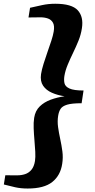

<svg xmlns="http://www.w3.org/2000/svg" viewBox="-20 -872 516 1048"><path d="M281.5 -851.5Q372 -851.5 404.5 -815.8Q437 -780 427 -717.5Q422 -683.5 408.5 -650Q395 -616.5 379 -583.8Q363 -551 349.8 -519.2Q336.5 -487.5 331.5 -457.5Q328 -435.5 332 -417.5Q336 -399.5 359.5 -388.8Q383 -378 436 -378L425.5 -308.5Q372 -308.5 346 -300.5Q320 -292.5 310.5 -277.5Q301 -262.5 297.5 -240.5Q292.5 -210.5 297 -178.2Q301.5 -146 308.8 -112.8Q316 -79.5 320.5 -45.8Q325 -12 319.5 22.5Q310 85.5 265.5 121.2Q221 157 131 157Q93.5 157 62.5 150Q31.5 143 1 135L9 84.5Q18.5 84.5 30.2 84.8Q42 85 53.5 85Q65 85 74.5 85Q97 85 117 78.5Q137 72 151.5 54.8Q166 37.5 171 6.5Q174 -14 172.5 -43.5Q171 -73 168 -106.5Q165 -140 163.8 -171.8Q162.5 -203.5 166.5 -229Q172.5 -267.5 197 -291.2Q221.5 -315 257.2 -328Q293 -341 332.5 -346.5Q294.5 -352 263.2 -365.8Q232 -379.5 215.2 -404.2Q198.5 -429 204 -467.5Q208 -492.5 217.8 -523.8Q227.5 -555 239 -587.5Q250.5 -620 260 -649Q269.5 -678 273 -699Q278.5 -731 269.2 -747.8Q260 -764.5 241.8 -771Q223.5 -777.5 201 -777.5Q191 -777.5 179.8 -777.2Q168.5 -777 157 -777Q145.5 -777 135.5 -776.5L144 -829.5Q176.5 -837 210.2 -844.2Q244 -851.5 281.5 -851.5Z"/></svg>

Font: Merriweather 48pt Black
Style: Italic
Weight: 900
Italic angle: -7.8°
Version: Version 2.101